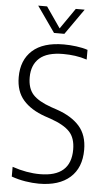

<svg xmlns="http://www.w3.org/2000/svg" viewBox="-62 -984 571 1033"><g transform="rotate(5 223.0 -468.0)"><path d="M188 9Q154.5 9 115.2 2.8Q76 -3.5 40 -16.5V-69Q118 -42.5 189.5 -42.5Q356.5 -42.5 356.5 -189.5Q356.5 -251.5 325.2 -285.2Q294 -319 221 -344.5L190 -355Q113.5 -381.5 72 -428.8Q30.5 -476 30.5 -553Q30.5 -645 88.2 -697Q146 -749 258 -749Q289.5 -749 324.8 -744.5Q360 -740 386.5 -731V-678.5Q354.5 -689 323 -693.2Q291.5 -697.5 259 -697.5Q172 -697.5 130.8 -660.8Q89.5 -624 89.5 -557Q89.5 -497.5 119.2 -464.5Q149 -431.5 219 -407L250 -396.5Q330.5 -369 373 -321Q415.5 -273 415.5 -193.5Q415.5 -96.5 356.2 -43.8Q297 9 188 9ZM199 -806 101.5 -945H149.5L227 -833L304.5 -945H352.5L255 -806Z"/></g></svg>

Font: Encode Sans Cnd Lt
Style: Regular
Weight: 300
Width: 3
Designer: Multiple Designers
Foundry: Impallari Type
Version: Version 3.002; ttfautohint (v1.8.3) -l 8 -r 50 -G 200 -x 14 